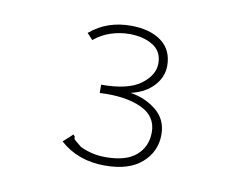

<svg xmlns="http://www.w3.org/2000/svg" viewBox="-53 -696 656 525"><g transform="rotate(10 275.0 -433.5)"><path d="M267 -239Q192 -239 142 -284L162 -302L168 -308L173 -302Q171 -297 176 -293Q181 -289 194 -278Q208 -271 226 -266.5Q244 -262 265 -262Q322 -262 350 -286.5Q378 -311 378 -351Q378 -396 333.5 -416Q289 -436 219 -432V-455Q294 -455 328.5 -481Q363 -507 363 -539Q363 -573 336.5 -589Q310 -605 272 -605Q245 -605 219.5 -596.5Q194 -588 174 -571L158 -588Q183 -609 211 -618.5Q239 -628 271 -628Q325 -628 356.5 -604.5Q388 -581 388 -537Q388 -506 365 -481Q342 -456 302 -447Q343 -441 374 -416Q405 -391 405 -349Q405 -302 369.5 -270.5Q334 -239 267 -239Z"/></g></svg>

Font: Inconsolata SemiExpanded ExtraLight
Style: Regular
Weight: 200
Width: 6
Monospace: yes
Designer: Raph Levien, Cyreal, Brenton Simpson
Foundry: Raph Levien, Cyreal, Google
Version: Version 3.001; ttfautohint (v1.8.2.53-6de2)